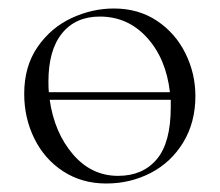

<svg xmlns="http://www.w3.org/2000/svg" viewBox="-20 -419 517 452"><path d="M440 -193Q440 -131 411.5 -84Q383 -37 335 -12Q287 13 230 13Q173 13 129 -15.5Q85 -44 61 -92.5Q37 -141 37 -198Q37 -263 68.5 -308.5Q100 -354 148.5 -376.5Q197 -399 248 -399Q306 -399 349.5 -370Q393 -341 416.5 -293.5Q440 -246 440 -193ZM94 -227Q94 -210 95 -202H380Q371 -281 326 -330.5Q281 -380 215 -380Q158 -380 126 -340.5Q94 -301 94 -227ZM382 -167V-184H97Q108 -107 151.5 -56Q195 -5 258 -5Q316 -5 349 -44Q382 -83 382 -167Z"/></svg>

Font: Cormorant Infant Light
Style: Regular
Weight: 300
Designer: Christian Thalmann (Catharsis Fonts)
Version: Version 3.000